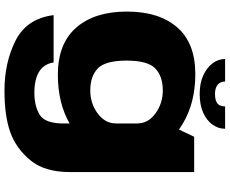

<svg xmlns="http://www.w3.org/2000/svg" viewBox="-102 -664 1003 838"><g transform="rotate(90 399.0 -244.5)"><path d="M375 237Q485 237 556 211.8Q627 186.5 678.8 124.2Q730.5 62 730.5 -48V-591H576.5L518.5 -469V-22Q518.5 60 480.5 83.2Q442.5 106.5 383 106.5Q347.5 106.5 319 97.8Q290.5 89 273.2 69.8Q256 50.5 252 22.5H45.5Q60.5 140 156.5 188.5Q252.5 237 375 237ZM305.5 4Q430.5 4 520.5 -48.5Q610.5 -101 610.5 -157.5L518 -248Q518 -202 474.5 -169.8Q431 -137.5 374.5 -137.5Q312 -137.5 278 -170.5Q244 -203.5 244 -296Q244 -388 278 -421Q312 -454 374.5 -454Q431 -454 474.5 -422Q518 -390 518 -345L610 -430.5Q610 -487 518.8 -541.5Q427.5 -596 303 -596Q167.5 -596 98.8 -516.8Q30 -437.5 30 -297Q30 -156.5 100 -76.2Q170 4 305.5 4ZM389.5 -615Q437 -615 471 -630.2Q505 -645.5 523.2 -670.8Q541.5 -696 541.5 -726H444Q444 -712 438.8 -702Q433.5 -692 421.5 -687Q409.5 -682 389.5 -682Q372 -682 360 -687.2Q348 -692.5 341.8 -702.2Q335.5 -712 335.5 -726H237Q237 -696 256.2 -670.8Q275.5 -645.5 309.5 -630.2Q343.5 -615 389.5 -615Z"/></g></svg>

Font: Anybody SemiExpanded ExtraBold
Style: Regular
Weight: 800
Width: 6
Version: Version 1.113;gftools[0.9.25]